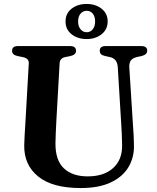

<svg xmlns="http://www.w3.org/2000/svg" viewBox="-20 -933 793 971"><path d="M593.5 -299.5 575.5 -595Q572.5 -636.5 535.5 -644.5L512.5 -649.5Q496.5 -653 490.5 -659.5Q484.5 -666 484.5 -676.5Q484.5 -700 514 -700H694.5Q724.5 -700 724.5 -676.5Q724.5 -657 696 -649.5L674 -645Q649 -639 640.8 -625.8Q632.5 -612.5 634 -591.5L652.5 -300Q654.5 -274.5 655.8 -249.8Q657 -225 657.5 -199Q659 -136.5 629.5 -87.5Q600 -38.5 539.8 -10.2Q479.5 18 388 18Q245 18 173 -40.5Q101 -99 102.5 -198Q103 -215.5 104.5 -246.8Q106 -278 109 -322L125.5 -612Q127.5 -638 94 -644.5L69 -649.5Q41 -655.5 41 -676Q41 -700 71 -700H334.5Q364.5 -700 364.5 -676Q364.5 -656 336 -649.5L310.5 -644.5Q283 -639 281.5 -613L265 -322Q263 -287.5 262 -259.2Q261 -231 260.5 -209Q259.5 -123 302.8 -82Q346 -41 423.5 -41Q505.5 -41 552.2 -83.2Q599 -125.5 597.5 -199.5Q597 -234.5 595.8 -257.2Q594.5 -280 593.5 -299.5ZM418 -735.5Q373 -735.5 342.2 -759.5Q311.5 -783.5 311.5 -824.5Q311.5 -865.5 342.2 -889.2Q373 -913 418 -913Q463.5 -913 494 -888.8Q524.5 -864.5 524.5 -824.5Q524.5 -784.5 494 -760Q463.5 -735.5 418 -735.5ZM418.5 -878.5Q400 -878.5 387.5 -864.2Q375 -850 375 -824.5Q375 -799.5 387.5 -784.8Q400 -770 418.5 -770Q437 -770 449 -784.8Q461 -799.5 461 -824.5Q461 -850 449 -864.2Q437 -878.5 418.5 -878.5Z"/></svg>

Font: Fraunces 9pt SemiBold
Style: Regular
Weight: 600
Version: Version 1.000;[b76b70a41]